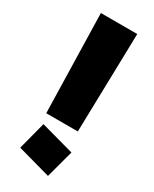

<svg xmlns="http://www.w3.org/2000/svg" viewBox="-163 -648 553 690"><g transform="rotate(30 114.0 -303.0)"><path d="M49 -194 39 -604H190L180 -194ZM167 -2 30 -40 60 -155 198 -117Z"/></g></svg>

Font: Blaka
Style: Regular
Weight: 400
Designer: Mohamed Gaber
Foundry: Kief Type Foundry
Version: Version 1.003; ttfautohint (v1.8.4.7-5d5b)